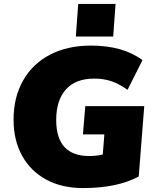

<svg xmlns="http://www.w3.org/2000/svg" viewBox="-20 -947 790 977"><path d="M714 -407 686 -49Q577 10 402 10Q295 10 215.5 -33Q136 -76 92.5 -154.5Q49 -233 49 -338Q49 -451 97 -536.5Q145 -622 234 -668.5Q323 -715 442 -715Q606 -715 705 -641L629 -490Q588 -519 549 -533Q510 -547 459 -547Q365 -547 315.5 -492Q266 -437 266 -336Q266 -153 435 -153Q471 -153 503 -161L511 -263H402L414 -407ZM568 -927 556 -761H366L378 -927Z"/></svg>

Font: Nunito Sans Heavy Heavy
Style: Italic
Weight: 400
Italic angle: -4.541°
Designer: Vernon Adams
Foundry: Vernon Adams
Version: Version 2.002